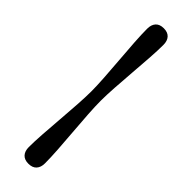

<svg xmlns="http://www.w3.org/2000/svg" viewBox="-311 -772 928 928"><g transform="rotate(45 153.5 -308.0)"><path d="M121.5 -308Q121.5 -345 118 -398.2Q114.5 -451.5 109.8 -509.8Q105 -568 101.5 -621.5Q98 -675 98 -712.5Q98 -740 112 -755.5Q126 -771 153.5 -771Q181 -771 195 -755.5Q209 -740 209 -712.5Q209 -676.5 205.5 -623.5Q202 -570.5 197.2 -512Q192.5 -453.5 189 -399.5Q185.5 -345.5 185.5 -308Q185.5 -270.5 189 -217.2Q192.5 -164 197.2 -105.8Q202 -47.5 205.5 5.8Q209 59 209 97Q209 124 195 139.5Q181 155 153.5 155Q126 155 112 139.5Q98 124 98 97Q98 60.5 101.5 7.5Q105 -45.5 109.8 -104Q114.5 -162.5 118 -216.2Q121.5 -270 121.5 -308Z"/></g></svg>

Font: Fraunces 9pt
Style: Bold
Weight: 700
Version: Version 1.000;[b76b70a41]